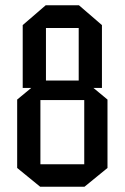

<svg xmlns="http://www.w3.org/2000/svg" viewBox="-20 -707 472 727"><path d="M154 -601V-687H278V-601ZM133 0V-85H299V0ZM66 -374V-612L153 -687H154V-374ZM278 -374V-687H279L366 -612V-374ZM133 -328V-402H299V-328ZM299 0V-402H300L387 -330V-71L300 0ZM132 0 45 -71V-330L132 -402H133V0Z"/></svg>

Font: Foldit
Style: Regular
Weight: 400
Version: Version 1.003